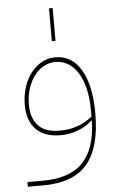

<svg xmlns="http://www.w3.org/2000/svg" viewBox="-58 -659 562 939"><g transform="rotate(-5 222.5 -190.0)"><path d="M40 217H116Q249 217 313 149.5Q377 82 380 -55H377Q348 -28 307 -12.5Q266 3 222 3Q143 3 101.5 -39.5Q60 -82 60 -160Q60 -205 72.5 -245Q85 -285 107.5 -314.5Q130 -344 161 -361.5Q192 -379 229 -379Q310 -379 355 -302.5Q400 -226 400 -89Q400 81 331 160.5Q262 240 116 240H40ZM229 -20Q270 -20 309.5 -34.5Q349 -49 380 -75V-109Q380 -163 369.5 -208.5Q359 -254 339.5 -287Q320 -320 291.5 -338Q263 -356 227 -356Q196 -356 169 -341Q142 -326 122.5 -299.5Q103 -273 91.5 -237.5Q80 -202 80 -160Q80 -92 114.5 -56Q149 -20 215 -20ZM219 -620H237V-459H219Z"/></g></svg>

Font: IBM Plex Sans Arabic Thin
Style: Regular
Weight: 100
Designer: Mike Abbink, Paul van der Laan, Pieter van Rosmalen, Wael Morcos, Khajak Apelian
Foundry: Bold Monday
Version: Version 1.101